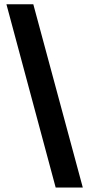

<svg xmlns="http://www.w3.org/2000/svg" viewBox="-20 -760 412 887"><path d="M9.7 -740.2H133.9L362.5 106.4H237.2Z"/></svg>

Font: Pretendard Std Variable
Style: Regular
Weight: 400
Designer: Base glyphs from Inter by Rasmus Andersson; Hangeul glyphs from Noto Sans CJK(Source Han Sans) by Jang Soo-young and Kan
Foundry: Kil Hyung-jin
Version: Version 1.309;Glyphs 3.2 (3225)